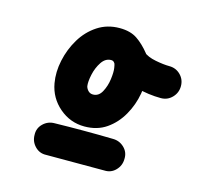

<svg xmlns="http://www.w3.org/2000/svg" viewBox="-73 -630 608 586"><g transform="rotate(15 231.5 -337.0)"><path d="M120 -221Q166 -222 212 -222Q258 -222 304 -221Q325 -221 340 -206.5Q355 -192 354 -171Q354 -150 339.5 -135Q325 -120 304 -121Q258 -121 212 -121Q166 -121 120 -121Q99 -120 84.5 -135Q70 -150 70 -171Q69 -192 84 -206.5Q99 -221 120 -221ZM326 -428Q310 -415 289 -417.5Q268 -420 255 -436Q251 -441 247.5 -446.5Q244 -452 237 -452Q219 -452 207 -434Q195 -416 190 -393Q185 -370 187 -356Q189 -348 195 -342Q201 -336 210 -336Q228 -336 238 -354.5Q248 -373 251 -395.5Q254 -418 252 -431Q251 -439 248 -448Q241 -466 248 -481.5Q255 -497 268 -505Q281 -514 298 -514.5Q315 -515 329 -502Q343 -490 369 -485Q395 -480 413 -480Q434 -480 448.5 -465.5Q463 -451 463 -430Q463 -409 448.5 -394Q434 -379 413 -379Q375 -379 332.5 -390Q290 -401 262 -427Q247 -440 256 -456.5Q265 -473 282 -485Q299 -496 318 -497.5Q337 -499 343 -481Q349 -465 352 -448Q358 -414 351.5 -377Q345 -340 326.5 -307.5Q308 -275 279 -255Q250 -235 210 -235Q165 -235 130.5 -264.5Q96 -294 88 -339Q82 -373 90 -410.5Q98 -448 117.5 -480.5Q137 -513 167.5 -533Q198 -553 237 -553Q271 -553 292.5 -538.5Q314 -524 334 -499Q347 -483 345 -462Q343 -441 326 -428Z"/></g></svg>

Font: FRB American Cursive Guidelines Arrows Ultra
Style: Bold Italic
Weight: 1000
Italic angle: -25°
Version: Version 2.0;Modular Font Editor K font №1